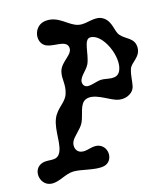

<svg xmlns="http://www.w3.org/2000/svg" viewBox="-82 -762 745 867"><g transform="rotate(-10 290.5 -328.5)"><path d="M330 -648C371 -644 408 -678 448 -655C483 -634 483 -590 502 -572C528 -547 566 -547 573 -505C580 -456 533 -441 527 -410C521 -383 524 -356 521 -332C516 -297 476 -277 439 -285C399 -294 342 -331 304 -312C273 -297 278 -245 265 -210C254 -181 220 -154 214 -131C208 -110 217 -86 240 -82C269 -77 295 -103 327 -94C371 -81 376 -15 332 0C294 13 230 -4 191 0C153 4 122 36 85 37C34 39 12 -30 50 -57C81 -79 119 -56 138 -86C161 -123 138 -195 155 -250C170 -297 208 -311 217 -351C227 -394 210 -419 216 -455C224 -501 283 -522 269 -559C256 -592 193 -567 160 -586C121 -609 130 -682 186 -692C248 -703 284 -652 330 -648ZM370 -583C339 -579 352 -511 337 -466C326 -436 288 -410 300 -382C314 -351 356 -382 385 -386C413 -390 458 -371 473 -411C495 -471 429 -591 370 -583Z"/></g></svg>

Font: PicNic
Style: Regular
Weight: 400
Designer: Mariel Nils
Foundry: Velvetyne Type Foundry
Version: Version 2.000;Glyphs 3.2.3 (3260)